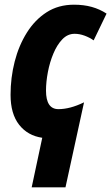

<svg xmlns="http://www.w3.org/2000/svg" viewBox="-20 -579 474 818"><path d="M160 8Q98 -1 61.5 -47.5Q25 -94 25 -175Q25 -248 42.5 -316.5Q60 -385 94.5 -440Q129 -495 179 -527Q229 -559 295 -559Q337 -559 371 -549.5Q405 -540 434 -521L379 -407Q362 -419 340.5 -427Q319 -435 298 -435Q268 -435 245.5 -411.5Q223 -388 207.5 -351Q192 -314 184 -272Q176 -230 176 -193Q176 -114 229 -114Q253 -114 280 -121Q307 -128 338 -143L259 219H115Z"/></svg>

Font: Noto Sans Condensed ExtraBold
Style: Italic
Weight: 800
Width: 3
Italic angle: -12°
Designer: Monotype Design Team
Foundry: Monotype Imaging Inc.
Version: Version 2.013; ttfautohint (v1.8.4.7-5d5b)